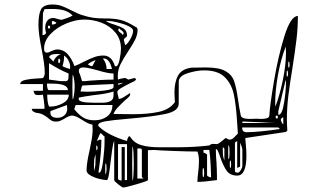

<svg xmlns="http://www.w3.org/2000/svg" viewBox="-20 -774 1415 854"><path d="M473 -63Q468 -18 464 4.5Q460 27 455 27Q443 27 421 21.5Q399 16 382 6Q365 -4 365 -16Q365 -48 379 -108Q380 -115 386 -144Q392 -173 392 -200L391 -220Q375 -221 345 -241Q315 -260 301 -260Q288 -260 268 -247Q256 -240 247.5 -236.5Q239 -233 229 -233Q218 -233 210.5 -237Q203 -241 194 -249Q182 -259 169.5 -265Q157 -271 138 -273Q135 -274 131 -276.5Q127 -279 125 -280L122 -286Q122 -289 121 -290H177Q178 -291 178 -294V-300Q177 -310 175 -326.5Q173 -343 171 -353Q169 -353 164 -352Q159 -351 151 -351Q141 -351 137 -353.5Q133 -356 130 -366Q130 -369 129 -370H171V-400H70Q70 -414 94.5 -419Q119 -424 144.5 -425Q170 -426 171 -427Q179 -434 179 -451Q179 -486 165 -556Q151 -626 151 -663Q151 -711 162.5 -732.5Q174 -754 214 -754Q236 -754 254 -747.5Q272 -741 295 -729Q328 -712 345 -707Q373 -698 394.5 -695Q416 -692 442 -692H451Q487 -692 515.5 -685.5Q544 -679 585 -653Q588 -653 590 -649Q592 -645 592 -643Q592 -620 581.5 -598.5Q571 -577 549 -544Q527 -511 515.5 -487Q504 -463 504 -437Q504 -423 505 -420Q508 -422 519.5 -424.5Q531 -427 538 -427L551 -420Q556 -421 564.5 -423.5Q573 -426 578 -427Q580 -427 582.5 -424.5Q585 -422 585 -420Q582 -416 578 -413L559 -404Q531 -390 516.5 -381Q502 -372 502 -365Q502 -360 505 -349Q508 -338 508 -334Q519 -334 536.5 -346Q554 -358 558 -360Q559 -358 559 -353Q559 -346 535 -327Q513 -306 501.5 -293.5Q490 -281 485 -267L572 -266Q638 -266 686.5 -276.5Q735 -287 758 -320Q756 -348 756 -363Q756 -409 772 -438Q788 -467 831 -473L895 -474Q954 -474 982.5 -458Q1011 -442 1021 -414Q1031 -386 1039 -330Q1043 -299 1051 -260Q1054 -245 1092 -245L1122 -246L1140 -245Q1156 -245 1166.5 -248Q1177 -251 1178 -260Q1180 -302 1198.5 -412.5Q1217 -523 1245 -613Q1273 -703 1305 -703Q1305 -652 1299 -601Q1293 -550 1281 -473Q1269 -401 1262.5 -347.5Q1256 -294 1256 -242Q1256 -225 1258 -193L1251 -187L1071 -160Q1071 -154 1073.5 -130Q1076 -106 1076 -82Q1076 7 1035 7Q1003 7 987.5 -15.5Q972 -38 959 -77Q953 -95 949 -103Q945 -111 940 -111Q940 -81 943 -51Q945 -11 945 10V27Q887 35 858 35Q858 20 862 -12Q863 -19 864 -33Q865 -47 865 -58Q865 -83 858 -100Q819 -100 752 -102.5Q685 -105 665 -107L638 -106V27Q638 31 587.5 45.5Q537 60 528 60Q524 60 506 46Q488 32 488 27V-147Q483 -139 478.5 -105Q474 -71 473 -63ZM171 -713 169 -618Q181 -618 185 -627Q181 -641 181 -651Q181 -669 190 -681.5Q199 -694 217 -694Q223 -694 235.5 -690Q248 -686 255 -686Q257 -686 258 -687Q261 -688 276.5 -693Q292 -698 303 -705Q286 -722 264.5 -728Q243 -734 215 -734Q183 -734 178 -733Q177 -731 174 -723.5Q171 -716 171 -713ZM311 -480Q328 -486 352 -499Q380 -513 399.5 -520Q419 -527 440 -527Q477 -527 491 -480Q492 -479 495 -479Q506 -479 512 -509Q518 -539 518 -557Q518 -599 494 -628.5Q470 -658 432.5 -672.5Q395 -687 355 -687Q318 -687 276 -670Q234 -653 205 -623Q176 -593 176 -557Q176 -540 188 -540Q197 -540 209 -547Q225 -554 234 -554Q262 -554 281 -533Q300 -512 311 -480ZM538 -573Q550 -582 561 -602.5Q572 -623 572 -637Q572 -648 551 -658Q530 -668 502.5 -674.5Q475 -681 461 -681H451Q462 -672 488 -665Q516 -656 530.5 -646.5Q545 -637 545 -616V-613L531 -600Q531 -595 533.5 -585.5Q536 -576 538 -573ZM231 -673Q229 -674 225 -676.5Q221 -679 218 -680H211V-665Q228 -665 231 -673ZM193 -653Q193 -647 198 -647Q203 -647 203 -653Q203 -660 198 -660Q193 -660 193 -653ZM506 -640Q506 -637 510 -633Q514 -629 518 -627Q521 -626 522 -623Q523 -620 525 -620Q530 -620 530 -626Q530 -629 525.5 -634.5Q521 -640 518 -640Q516 -640 515 -643.5Q514 -647 511 -647Q506 -647 506 -640ZM1204 -313 1205 -300Q1225 -353 1238.5 -420Q1252 -487 1252 -540L1251 -567Q1229 -510 1216.5 -441.5Q1204 -373 1204 -313ZM251 -533 235 -534Q221 -534 212 -531.5Q203 -529 198 -520L218 -500Q221 -511 230.5 -520.5Q240 -530 251 -533ZM291 -467Q292 -470 292 -477Q292 -491 284.5 -505Q277 -519 265 -527V-521Q265 -503 258 -480Q269 -473 291 -467ZM454 -467H478Q467 -514 441 -514Q439 -514 438 -513Q454 -493 454 -467ZM239 -502Q239 -493 242 -493Q245 -493 246.5 -497Q248 -501 248 -504Q248 -510 243 -513H242Q239 -513 239 -502ZM391 -480 405 -507Q402 -506 389 -500Q376 -494 371 -487L385 -480ZM1262 -484Q1262 -473 1264 -473Q1268 -473 1268 -486Q1268 -497 1265 -500H1264Q1262 -500 1262 -484ZM251 -413H267Q279 -413 282 -418Q285 -423 285 -437V-443V-447Q244 -464 198 -493V-420Q198 -420 251 -413ZM345 -413H358Q370 -415 415 -417.5Q460 -420 485 -420V-447Q461 -447 415 -461Q410 -462 388 -468Q366 -474 348 -474Q341 -474 336 -470.5Q331 -467 331 -461V-453Q336 -445 345 -413ZM558 -167Q576 -138 608.5 -128.5Q641 -119 688 -119H769Q845 -119 911 -127Q919 -134 927 -134L945 -133Q954 -135 968 -147.5Q982 -160 985 -160L998 -153H1001Q1011 -153 1019 -160.5Q1027 -168 1038 -180L1035 -226Q1030 -307 1020 -354Q1010 -401 979.5 -431Q949 -461 888 -461Q855 -461 815 -448.5Q775 -436 775 -410V-313Q775 -280 717 -267.5Q659 -255 552 -246Q481 -240 449 -234.5Q417 -229 417 -217Q417 -214 418 -213Q440 -191 474.5 -174Q509 -157 545 -147Q545 -152 548.5 -160Q552 -168 555 -168Q557 -168 558 -167ZM1255 -445Q1255 -433 1257 -433Q1261 -433 1261 -446Q1261 -457 1258 -460H1257Q1255 -460 1255 -445ZM304 -441Q302 -441 302 -387Q302 -332 304 -332Q306 -332 309 -351.5Q312 -371 312 -387Q312 -419 305 -440Q305 -441 304 -441ZM1218 -263Q1235 -263 1243.5 -316.5Q1252 -370 1252 -407L1251 -420L1218 -280ZM505 -400Q505 -397 508 -397Q511 -398 519 -401.5Q527 -405 527 -406L508 -403Q505 -403 505 -400ZM198 -373H282Q282 -402 212 -402H189Q189 -391 191 -382Q193 -373 198 -373ZM478 -400Q468 -399 456.5 -399Q445 -399 433 -398Q344 -394 345 -393L338 -367L371 -366Q399 -366 442 -371Q485 -376 485 -387V-400ZM401 -317H434Q457 -317 471 -324Q485 -331 485 -350V-367Q451 -356 398 -351Q354 -345 331 -340Q330 -338 330 -333Q330 -317 401 -317ZM198 -300H205Q232 -300 259 -314.5Q286 -329 286 -353H190Q190 -319 198 -300ZM235 -250Q254 -250 266.5 -261Q279 -272 279 -290L278 -307L205 -280Q204 -280 204 -275Q204 -261 212 -255.5Q220 -250 235 -250ZM401 -239Q434 -239 457 -256.5Q480 -274 480 -307H318Q316 -307 314 -300Q312 -293 311 -290V-287Q334 -260 353 -249.5Q372 -239 401 -239ZM1206 -253Q1206 -247 1211 -247Q1216 -247 1216 -253Q1216 -260 1211 -260Q1206 -260 1206 -253ZM1240 -221V-252Q1237 -252 1233 -248.5Q1229 -245 1229 -242Q1229 -238 1233 -230Q1237 -222 1240 -221ZM1203 -227Q1189 -227 1173 -228Q1157 -229 1142 -230L1071 -233H1058V-227ZM1076 -186Q1127 -186 1225 -200L1218 -207H1057Q1057 -186 1076 -186ZM418 -7Q419 -6 421 -6Q432 -6 438.5 -58Q445 -110 445 -143V-167Q442 -168 436.5 -174.5Q431 -181 428 -181Q425 -181 425 -180L411 -147Q413 -148 417.5 -150Q422 -152 425 -153L431 -152Q431 -96 418 -7ZM1025 -13Q1025 -6 1038 -6Q1044 -6 1051 -17.5Q1058 -29 1058 -37V-78V-106Q1058 -115 1053.5 -125.5Q1049 -136 1048 -139V-33L1035 -27V-147L1025 -140ZM505 20Q505 25 511 27Q517 29 521 29V-120H535V27H545V-133H505ZM997 -128Q995 -128 995 -101Q995 -66 997 -66Q999 -66 1000 -75Q1001 -84 1001 -94Q1001 -120 998 -127Q998 -127 997.5 -127.5Q997 -128 997 -128ZM408 -115Q408 -106 410 -106Q411 -106 412.5 -109.5Q414 -113 414 -116Q414 -124 411 -127H410Q408 -127 408 -115ZM570 -122Q568 -122 568 -46Q568 29 570 29Q572 29 573.5 4.5Q575 -20 575 -46Q575 -98 571 -120Q571 -122 570 -122ZM978 -60V-113L971 -120V-107Q971 -91 972 -82.5Q973 -74 978 -60ZM618 20 611 13V-107Q611 -114 598 -114Q594 -114 591 -113V20ZM901 -87V7Q904 10 909.5 12.5Q915 15 919 15Q919 2 917 -39Q915 -80 911 -107H885V-95Q888 -95 893.5 -92Q899 -89 901 -87ZM398 -44V-33V-13Q403 -29 404 -39Q405 -49 405 -67V-87Q400 -74 399 -64Q398 -54 398 -44ZM1002 -43Q1002 -27 1004 -27Q1008 -27 1008 -43Q1008 -56 1005 -60H1004Q1002 -60 1002 -43ZM448 -26Q448 1 450 1Q451 1 452.5 -7Q454 -15 454 -23Q454 -41 451 -47H450Q448 -47 448 -26ZM881 -8Q881 14 884 14Q888 14 888 -6Q888 -21 885 -27H884Q881 -27 881 -8Z"/></svg>

Font: Krikikrak Dingbats
Style: Regular
Weight: 400
Designer: Jenny du Carrois
Foundry: bBox Type GmbH
Version: Version 1.001